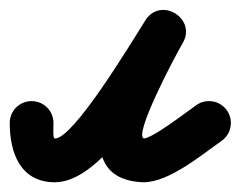

<svg xmlns="http://www.w3.org/2000/svg" viewBox="-65 -330 495 395"><path d="M-45 -77C-45 -15.6 -23 45 48 45C149.8 45 258.4 -158.2 310 -240C325.9 -265 314.3 -289.5 294.9 -301.4C275.6 -313.2 248.5 -312.5 233.3 -287C191.7 -217.2 50 36.1 227.8 44.9C227.8 44.9 228.3 45 228.9 45C229.4 45 230 45 230 45C282.7 45 348.9 -10.8 390.8 -40.1C411.2 -54.4 416.1 -82.5 401.9 -102.8C387.6 -123.2 359.5 -128.1 339.2 -113.9C316 -97.6 248.2 -45 230 -45C230 -45 230.6 -45 231.1 -45C231.7 -45 232.3 -44.9 232.2 -44.9C206.1 -46.2 295.7 -215.9 310.7 -241C325.8 -266.4 314.5 -290.7 295.5 -302.4C276.5 -314 249.8 -313.1 234 -288C203.3 -239.4 86.4 -45 48 -45C43.2 -45 45 -64.7 45 -77C45 -101.9 24.9 -122 0 -122C-24.9 -122 -45 -101.9 -45 -77Z"/></svg>

Font: FRB American Cursive Guidelines Arrows Black
Style: Bold Italic
Weight: 900
Italic angle: -25°
Version: Version 2.0;Modular Font Editor K font №1